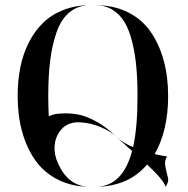

<svg xmlns="http://www.w3.org/2000/svg" viewBox="-20 -720 726 740"><path d="M168 -272Q170 -273 183 -277.5Q196 -282 222.5 -283Q249 -284 279.5 -279Q310 -274 350.5 -252Q391 -230 428 -193Q408 -213 369.5 -229.5Q331 -246 290 -248.5Q249 -251 223 -228Q199 -205 192.5 -172.5Q186 -140 197 -107Q206 -83 219 -61Q229 -46 242 -33Q279 1 329 0Q258 0 203.5 -27.5Q149 -55 115.5 -103Q82 -151 65 -213.5Q48 -276 48 -350Q48 -409 58.5 -461Q69 -513 91.5 -557Q114 -601 146.5 -632.5Q179 -664 225.5 -682Q272 -700 329 -700Q282 -700 249 -673.5Q216 -647 198.5 -597Q181 -547 173.5 -487.5Q166 -428 166 -350Q166 -308 168 -272ZM354 0Q351 0 347 0Q349 0 351.5 0Q354 0 354 0ZM628 -350Q628 -216 576 -126Q602 -120 624 -117Q613 -102 617.5 -78Q622 -54 627 -37Q632 -20 618 0Q612 -25 547 -86Q524 -59 496 -40.5Q468 -22 432 -11.5Q396 -1 354 0Q454 -5 489 -138Q443 -179 428 -193Q457 -167 493 -153Q510 -229 510 -350Q510 -411 505.5 -461Q501 -511 490 -556.5Q479 -602 461 -633Q443 -664 414 -682Q385 -700 347 -700Q418 -700 472.5 -673Q527 -646 560.5 -597.5Q594 -549 611 -486.5Q628 -424 628 -350Z"/></svg>

Font: Oscilla
Style: Regular
Weight: 400
Designer: Ryan Lin
Version: Version 1.0